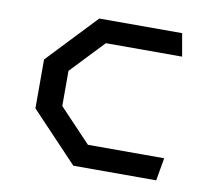

<svg xmlns="http://www.w3.org/2000/svg" viewBox="-63 -587 746 660"><g transform="rotate(10 310.0 -257.0)"><path d="M70 -171.5V-342.2L232.5 -513.7H521.8L535.7 -434.2H269.5L159.5 -318.2V-195.5L269.5 -79.5H535.7L521.8 0H232.5Z"/></g></svg>

Font: Monaspace Krypton Var
Style: Regular
Weight: 400
Designer: Riley Cran and the Lettermatic Team
Version: Version 1.101 (Monaspace Krypton Var)